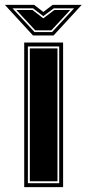

<svg xmlns="http://www.w3.org/2000/svg" viewBox="-90 -765 354 785"><path d="M9 0V-591H168V0ZM24 -16H152V-575H24ZM32 -24V-567H145V-24ZM45 -620 -70 -745H50L87 -716L125 -745H244L129 -620ZM-39 -731 51 -634H123L213 -731H130L87 -699L45 -731ZM-23 -724H43L87 -690L132 -724H197L120 -641H54Z"/></svg>

Font: Alumni Sans Collegiate One SC
Style: Regular
Weight: 400
Designer: Robert E. Leuschke
Foundry: Robert E. Leuschke
Version: Version 1.100